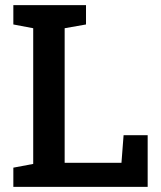

<svg xmlns="http://www.w3.org/2000/svg" viewBox="-20 -731 628 751"><path d="M32.2 0V-75.2L109.9 -89.8V-620.6L32.2 -635.3V-710.9H316.4V-635.3L232.9 -620.6V-94.2H455.1L463.4 -202.1H557.6V0Z"/></svg>

Font: Roboto Slab Medium
Style: Regular
Weight: 500
Designer: Google
Version: Version 2.001; ttfautohint (v1.8.3)